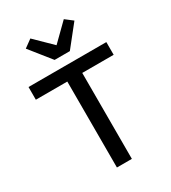

<svg xmlns="http://www.w3.org/2000/svg" viewBox="-225 -1064 1049 1177"><g transform="rotate(-30 300.0 -475.0)"><path d="M575.3 -608.3V-698.2H24.5V-608.3H247.2V0H353V-608.3ZM127.8 -910.2 246.1 -762.1H354L471.9 -910.2L419.7 -950.3L301.5 -834.2L182.9 -950.3Z"/></g></svg>

Font: Margiela Mono Medium
Style: Regular
Weight: 500
Designer: Mike Abbink, Paul van der Laan, Pieter van Rosmalen
Foundry: Bold Monday
Version: Version 2.003 2021